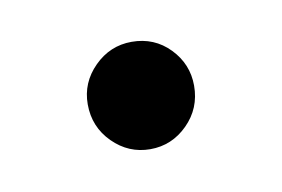

<svg xmlns="http://www.w3.org/2000/svg" viewBox="-31 -136 282 192"><g transform="rotate(-10 110.0 -40.5)"><path d="M110 14Q88 14 72 -2Q56 -18 56 -41Q56 -63 72 -79Q88 -95 110 -95Q133 -95 148.5 -79Q164 -63 164 -41Q164 -18 148 -2Q132 14 110 14Z"/></g></svg>

Font: El Messiri
Style: Regular
Weight: 400
Designer: Mohamed Gaber
Foundry: Kief Type Foundry
Version: Version 2.020